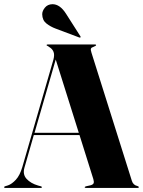

<svg xmlns="http://www.w3.org/2000/svg" viewBox="-29 -917 698 937"><path d="M175.5 -3.5Q175.5 0 171 0H-4.5Q-9 0 -9 -3.5Q-9 -6.5 -4 -8L10.5 -12.5Q29 -19 48.5 -40Q68 -61 80 -102L231.5 -625.5Q238 -649.5 232.2 -664Q226.5 -678.5 212 -687Q205 -692.5 201.8 -693.5Q198.5 -694.5 198.5 -696.5Q198.5 -700 203.5 -700H435Q440 -700 440 -696.5Q440 -693.5 426.5 -688Q417.5 -685.5 415 -680Q412.5 -674.5 417.5 -659.5L614.5 -34.5Q621 -13.5 642 -9Q648.5 -7 648.5 -3.5Q648.5 0 643.5 0H389.5Q384.5 0 384.5 -3.5Q384.5 -6 391.5 -8L412 -12.5Q425 -16 427.8 -22.8Q430.5 -29.5 426.5 -43L359 -258H136L90.5 -99.5Q80.5 -66 100.8 -44Q121 -22 157 -11.5L170 -8Q175.5 -6.5 175.5 -3.5ZM139.5 -269H355.5L243 -626.5ZM293.5 -849.5 363 -740.5Q365.5 -737.5 364 -735Q362.5 -732.5 358 -734L242.5 -777.5Q218 -786.5 197.8 -802.2Q177.5 -818 177 -847.5Q177 -863.5 190.2 -879.8Q203.5 -896 226.5 -896.5Q263.5 -897 293.5 -849.5Z"/></svg>

Font: Fraunces 144pt S000
Style: Bold
Weight: 700
Version: Version 1.000; ttfautohint (v1.8.3)